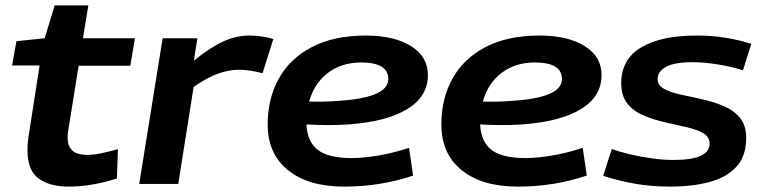

<svg xmlns="http://www.w3.org/2000/svg" viewBox="-20 -683 2836 713"><path d="M418 -129 414 -20Q366 -5 322 2.5Q278 10 234 10Q165 10 123.5 -20Q82 -50 82 -126Q82 -157 89 -195L127 -440H25L41 -530L146 -541L183 -663H308L288 -541H481L464 -439H272L234 -202Q231 -187 231 -172Q231 -142 247.5 -125Q264 -108 304 -108Q329 -108 357 -114Q385 -120 418 -129Z M713 -541 700 -458Q764 -509 811 -530Q858 -551 907 -551Q931 -551 953.5 -547.5Q976 -544 995 -538L955 -411Q933 -417 910.5 -420.5Q888 -424 867 -424Q830 -424 789.5 -409.5Q749 -395 699 -360L642 0H497L584 -541Z M1514 -31Q1393 10 1258 10Q1125 10 1049.5 -51Q974 -112 974 -221Q974 -317 1015.5 -391.5Q1057 -466 1138.5 -508.5Q1220 -551 1339 -551Q1443 -551 1506 -512Q1569 -473 1569 -404Q1569 -325 1492.5 -278Q1416 -231 1274 -221Q1230 -218 1191 -218.5Q1152 -219 1118 -221Q1121 -157 1160 -126.5Q1199 -96 1287 -96Q1327 -96 1382.5 -105Q1438 -114 1499 -134ZM1321 -451Q1249 -451 1198 -412.5Q1147 -374 1128 -306Q1152 -305 1177.5 -305.5Q1203 -306 1230 -308Q1321 -313 1371 -332.5Q1421 -352 1422 -389Q1422 -451 1321 -451Z M2159 -31Q2038 10 1903 10Q1770 10 1694.5 -51Q1619 -112 1619 -221Q1619 -317 1660.5 -391.5Q1702 -466 1783.5 -508.5Q1865 -551 1984 -551Q2088 -551 2151 -512Q2214 -473 2214 -404Q2214 -325 2137.5 -278Q2061 -231 1919 -221Q1875 -218 1836 -218.5Q1797 -219 1763 -221Q1766 -157 1805 -126.5Q1844 -96 1932 -96Q1972 -96 2027.5 -105Q2083 -114 2144 -134ZM1966 -451Q1894 -451 1843 -412.5Q1792 -374 1773 -306Q1797 -305 1822.5 -305.5Q1848 -306 1875 -308Q1966 -313 2016 -332.5Q2066 -352 2067 -389Q2067 -451 1966 -451Z M2220 -30 2252 -130Q2281 -119 2319.5 -110Q2358 -101 2400 -95Q2442 -89 2481 -89Q2615 -89 2615 -149Q2615 -175 2591.5 -188.5Q2568 -202 2530.5 -210.5Q2493 -219 2451 -228.5Q2409 -238 2371.5 -253.5Q2334 -269 2310.5 -297.5Q2287 -326 2287 -374Q2287 -463 2361 -507Q2435 -551 2566 -551Q2625 -551 2676.5 -542.5Q2728 -534 2770 -520L2739 -422Q2699 -435 2647.5 -443.5Q2596 -452 2551 -452Q2484 -452 2453 -434.5Q2422 -417 2422 -390Q2422 -366 2446 -353Q2470 -340 2507.5 -332Q2545 -324 2587 -314.5Q2629 -305 2666.5 -289.5Q2704 -274 2727.5 -246Q2751 -218 2751 -171Q2751 -102 2713.5 -62.5Q2676 -23 2612.5 -6.5Q2549 10 2470 10Q2396 10 2334 -1.5Q2272 -13 2220 -30Z"/></svg>

Font: Georama Extended SemiBold
Style: Italic
Weight: 600
Width: 7
Italic angle: -9°
Designer: Jean-Baptiste Levee
Foundry: Production Type
Version: Version 1.000